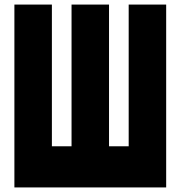

<svg xmlns="http://www.w3.org/2000/svg" viewBox="-20 -820 790 840"><path d="M43 -800H207V-180H293V-800H457V-180H543V-800H707V0H43Z"/></svg>

Font: Martian Mono SemiExpanded ExtraBold
Style: Regular
Weight: 800
Width: 6
Designer: Roman Shamin
Foundry: Evil Martians
Version: Version 1.000